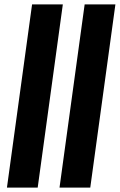

<svg xmlns="http://www.w3.org/2000/svg" viewBox="-20 -851 544 871"><path d="M11.5 0 125.5 -831H265L151 0ZM250 0 364 -831H503.5L389.5 0Z"/></svg>

Font: Merriweather 60pt
Style: Bold Italic
Weight: 700
Italic angle: -7.8°
Version: Version 2.101